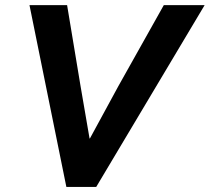

<svg xmlns="http://www.w3.org/2000/svg" viewBox="-20 -740 830 760"><path d="M242.7 0 96.7 -719.7H245.6L298.8 -399.4L334.5 -191.9H335.9L448.7 -399.4L628.4 -719.7H790L360.8 0Z"/></svg>

Font: Reddit Sans
Style: Bold Italic
Weight: 700
Italic angle: -11.25°
Designer: Stephen Hutchings
Version: Version 1.013